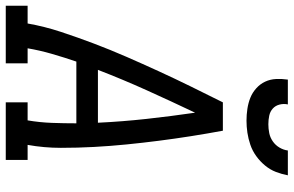

<svg xmlns="http://www.w3.org/2000/svg" viewBox="-202 -802 995 650"><g transform="rotate(90 295.0 -477.5)"><path d="M-10 0V-74H50Q60 -131 78.5 -187Q97 -243 118 -298.5Q139 -354 163 -409Q187 -464 212 -518.5Q237 -573 263.5 -627Q290 -681 317 -735H413Q423 -681 431.5 -627Q440 -573 447 -518.5Q454 -464 459.5 -409Q465 -354 468 -298.5Q471 -243 471 -186.5Q471 -130 461 -74H512V0H317V-74H378Q385 -115 386.5 -156.5Q388 -198 388 -239H179Q165 -198 153 -156.5Q141 -115 134 -74H185V0ZM207 -312H386Q382 -395 373 -477Q364 -559 352 -641Q313 -559 276 -477Q239 -395 207 -312ZM379 -815Q359 -815 339 -818Q319 -821 301.5 -828Q284 -835 269.5 -848Q255 -861 247 -878Q239 -895 238 -915Q237 -935 240 -955H324Q321 -941 324.5 -927Q328 -913 338 -904Q348 -895 362 -892Q376 -889 391 -889Q406 -889 421 -892Q436 -895 449 -904Q462 -913 470 -926.5Q478 -940 480 -955H564Q560 -934 552.5 -914.5Q545 -895 531 -878Q517 -861 499 -848Q481 -835 460.5 -828Q440 -821 419.5 -818Q399 -815 379 -815Z"/></g></svg>

Font: Iosevka Curly Slab ExObl
Style: Regular
Weight: 400
Width: 7
Italic angle: -9°
Monospace: yes
Designer: Belleve Invis
Foundry: Belleve Invis
Version: Version 11.1.0; ttfautohint (v1.8.3)